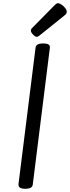

<svg xmlns="http://www.w3.org/2000/svg" viewBox="-20 -1160 435 1194"><path d="M137 14Q115 14 104.5 7Q94 0 95 -15L201 -863Q203 -877 214.5 -883.5Q226 -890 248 -890Q271 -890 281.5 -883.5Q292 -877 290 -862L184 -14Q183 0 171.5 7Q160 14 137 14ZM209 -931Q199 -931 185.5 -945Q172 -959 172 -969Q172 -973 173 -976.5Q174 -980 180 -986L321 -1129Q326 -1134 330.5 -1137Q335 -1140 340 -1140Q350 -1140 363 -1131Q376 -1122 385.5 -1110Q395 -1098 395 -1088Q395 -1081 392.5 -1076Q390 -1071 380 -1063L228 -941Q222 -937 217.5 -934Q213 -931 209 -931Z"/></svg>

Font: Playwrite GB J
Style: Italic
Weight: 400
Italic angle: -7.01216°
Designer: Veronika Burian, José Scaglione
Foundry: TypeTogether
Version: Version 1.002